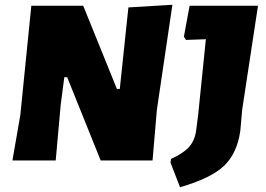

<svg xmlns="http://www.w3.org/2000/svg" viewBox="-20 -671 1113 803"><path d="M701 -651 636 -211 618 0H401L261 -348H249L234 -234L213 0H32L65 -190L111 -647H328L469 -299H481L517 -640ZM1059 -647 993 -213 985 -124Q972 -30 917 22.5Q862 75 733 112L693 9L695 -6Q749 -31 772.5 -58.5Q796 -86 801 -130L809 -193L841 -507L758 -504L749 -517L773 -647Z"/></svg>

Font: Alegreya Sans SC Black
Style: Italic
Weight: 900
Italic angle: -7°
Designer: Juan Pablo del Peral
Foundry: Huerta Tipografica
Version: Version 2.007